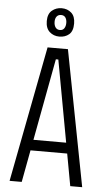

<svg xmlns="http://www.w3.org/2000/svg" viewBox="-58 -893 520 930"><g transform="rotate(5 202.0 -427.5)"><path d="M25 0 152 -660H251L378 0H320L209 -606H197L84 0ZM95 -156V-208H309V-156ZM204 -717Q176 -717 156.5 -734.5Q137 -752 137 -787Q137 -822 157 -838.5Q177 -855 204 -855Q232 -855 251 -838Q270 -821 270 -786Q270 -749 251 -733Q232 -717 204 -717ZM204 -749Q218 -749 225 -759.5Q232 -770 232 -786Q232 -802 225 -812Q218 -822 204 -822Q190 -822 182.5 -812.5Q175 -803 175 -787Q175 -770 182.5 -759.5Q190 -749 204 -749Z"/></g></svg>

Font: Bricolage Grotesque 24pt Condensed ExtraLight
Style: Regular
Weight: 250
Width: 3
Designer: Mathieu Triay
Foundry: Atelier Triay
Version: Version 1.001;gftools[0.9.33.dev8+g029e19f]